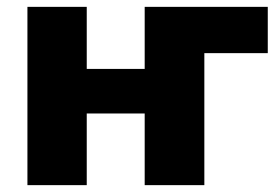

<svg xmlns="http://www.w3.org/2000/svg" viewBox="-20 -540 815 560"><path d="M60 0H233V-209H402V0H576V-385H761V-520H402V-339H233V-520H60Z"/></svg>

Font: Fixel Display ExtraBold
Style: Regular
Weight: 800
Designer: AlfaBravo + MacPaw
Foundry: Kyrylo Tkachov, Marchela Mozhyna, Serhii Makarenko, Maria Weinstein, Zakhar Kryvoshyya
Version: Version 1.211